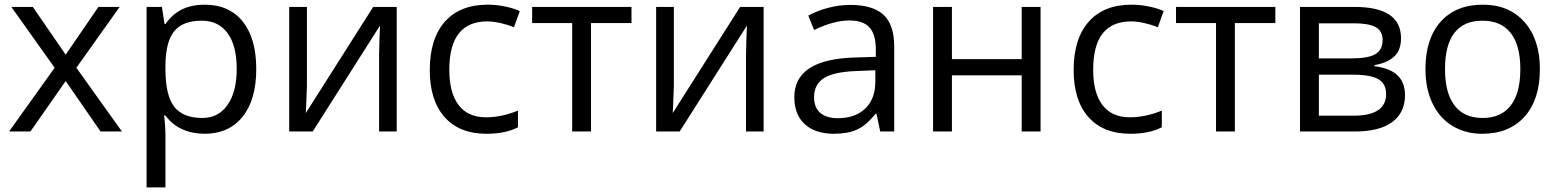

<svg xmlns="http://www.w3.org/2000/svg" viewBox="-20 -565 6693 825"><path d="M214.8 -273.9 28.8 -535.2H121.1L262.2 -330.1L402.8 -535.2H494.1L308.1 -273.9L503.9 0H412.1L262.2 -216.8L110.8 0H19Z M858.9 9.8Q806.6 9.8 763.4 -9.5Q720.2 -28.8 690.9 -68.8H685.1Q690.9 -22 690.9 20V240.2H609.9V-535.2H675.8L687 -461.9H690.9Q722.2 -505.9 763.7 -525.4Q805.2 -544.9 858.9 -544.9Q965.3 -544.9 1023.2 -472.2Q1081.1 -399.4 1081.1 -268.1Q1081.1 -136.2 1022.2 -63.2Q963.4 9.8 858.9 9.8ZM847.2 -476.1Q765.1 -476.1 728.5 -430.7Q691.9 -385.3 690.9 -286.1V-268.1Q690.9 -155.3 728.5 -106.7Q766.1 -58.1 849.1 -58.1Q918.5 -58.1 957.8 -114.3Q997.1 -170.4 997.1 -269Q997.1 -369.1 957.8 -422.6Q918.5 -476.1 847.2 -476.1Z M1298.8 -535.2V-195.8L1295.4 -106.9L1293.9 -79.1L1583.5 -535.2H1684.6V0H1608.9V-327.1L1610.4 -391.6L1612.8 -455.1L1323.7 0H1222.7V-535.2Z M2070.3 9.8Q1954.1 9.8 1890.4 -61.8Q1826.7 -133.3 1826.7 -264.2Q1826.7 -398.4 1891.4 -471.7Q1956.1 -544.9 2075.7 -544.9Q2114.3 -544.9 2152.8 -536.6Q2191.4 -528.3 2213.4 -517.1L2188.5 -448.2Q2161.6 -459 2129.9 -466.1Q2098.1 -473.1 2073.7 -473.1Q1910.6 -473.1 1910.6 -265.1Q1910.6 -166.5 1950.4 -113.8Q1990.2 -61 2068.4 -61Q2135.3 -61 2205.6 -89.8V-18.1Q2151.9 9.8 2070.3 9.8Z M2693.4 -465.8H2519.5V0H2438.5V-465.8H2266.6V-535.2H2693.4Z M2875.5 -535.2V-195.8L2872.1 -106.9L2870.6 -79.1L3160.2 -535.2H3261.2V0H3185.5V-327.1L3187 -391.6L3189.5 -455.1L2900.4 0H2799.3V-535.2Z M3762.2 0 3746.1 -76.2H3742.2Q3702.1 -25.9 3662.4 -8.1Q3622.6 9.8 3563 9.8Q3483.4 9.8 3438.2 -31.2Q3393.1 -72.3 3393.1 -147.9Q3393.1 -310.1 3652.3 -317.9L3743.2 -320.8V-354Q3743.2 -417 3716.1 -447Q3689 -477.1 3629.4 -477.1Q3562.5 -477.1 3478 -436L3453.1 -498Q3492.7 -519.5 3539.8 -531.7Q3586.9 -543.9 3634.3 -543.9Q3730 -543.9 3776.1 -501.5Q3822.3 -459 3822.3 -365.2V0ZM3579.1 -57.1Q3654.8 -57.1 3698 -98.6Q3741.2 -140.1 3741.2 -214.8V-263.2L3660.2 -259.8Q3563.5 -256.3 3520.8 -229.7Q3478 -203.1 3478 -147Q3478 -103 3504.6 -80.1Q3531.2 -57.1 3579.1 -57.1Z M4070.3 -535.2V-311H4370.1V-535.2H4451.2V0H4370.1V-241.2H4070.3V0H3989.3V-535.2Z M4836.9 9.8Q4720.7 9.8 4657 -61.8Q4593.3 -133.3 4593.3 -264.2Q4593.3 -398.4 4658 -471.7Q4722.7 -544.9 4842.3 -544.9Q4880.9 -544.9 4919.4 -536.6Q4958 -528.3 4980 -517.1L4955.1 -448.2Q4928.2 -459 4896.5 -466.1Q4864.7 -473.1 4840.3 -473.1Q4677.2 -473.1 4677.2 -265.1Q4677.2 -166.5 4717 -113.8Q4756.8 -61 4835 -61Q4901.9 -61 4972.2 -89.8V-18.1Q4918.5 9.8 4836.9 9.8Z M5460 -465.8H5286.1V0H5205.1V-465.8H5033.2V-535.2H5460Z M6000 -400.9Q6000 -348.6 5970 -321.5Q5939.9 -294.4 5885.7 -285.2V-280.8Q5954.1 -271.5 5985.6 -240.7Q6017.1 -210 6017.1 -155.8Q6017.1 -81.1 5962.2 -40.5Q5907.2 0 5801.8 0H5565.9V-535.2H5800.8Q6000 -535.2 6000 -400.9ZM5936 -161.1Q5936 -204.6 5903.1 -224.4Q5870.1 -244.1 5793.9 -244.1H5647V-67.9H5795.9Q5936 -67.9 5936 -161.1ZM5920.9 -393.1Q5920.9 -432.1 5890.9 -448.5Q5860.8 -464.8 5799.8 -464.8H5647V-314H5784.2Q5859.4 -314 5890.1 -332.5Q5920.9 -351.1 5920.9 -393.1Z M6596.7 -268.1Q6596.7 -137.2 6530.8 -63.7Q6464.8 9.8 6348.6 9.8Q6276.9 9.8 6221.2 -23.9Q6165.5 -57.6 6135.3 -120.6Q6105 -183.6 6105 -268.1Q6105 -398.9 6170.4 -471.9Q6235.8 -544.9 6352.1 -544.9Q6464.4 -544.9 6530.5 -470.2Q6596.7 -395.5 6596.7 -268.1ZM6189 -268.1Q6189 -165.5 6230 -111.8Q6271 -58.1 6350.6 -58.1Q6430.2 -58.1 6471.4 -111.6Q6512.7 -165 6512.7 -268.1Q6512.7 -370.1 6471.4 -423.1Q6430.2 -476.1 6349.6 -476.1Q6270 -476.1 6229.5 -423.8Q6189 -371.6 6189 -268.1Z"/></svg>

Font: f06597129
Style: Regular
Weight: 400
Foundry: Ascender Corporation
Version: Version 1.10